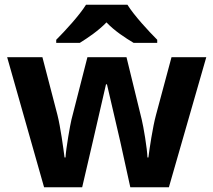

<svg xmlns="http://www.w3.org/2000/svg" viewBox="-20 -837 896 806"><path d="M515 -817H341C313 -772 253 -707 216 -670V-657H315C350 -679 392 -707 427 -743C461 -707 506 -678 541 -657H640V-670C604 -706 543 -772 515 -817ZM485 -242 527 -51H689L846 -597H700L635 -355C621 -304 607 -209 603 -176H599C598 -213 582 -307 575 -335L511 -597H347L280 -335C275 -315 257 -214 255 -176H251C246 -214 234 -304 221 -355L158 -597H10L165 -51H325L369 -240C380 -287 416 -443 425 -483H429C438 -443 475 -287 485 -242Z"/></svg>

Font: Noto Sans Tamil UI
Style: Bold
Weight: 700
Designer: Jelle Bosma - Monotype Design Team
Foundry: Monotype Imaging Inc.
Version: Version 2.004